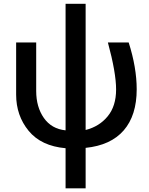

<svg xmlns="http://www.w3.org/2000/svg" viewBox="-20 -778 796 1028"><path d="M66.4 -271.5V-550.8H173.8V-291Q173.8 -205.1 214.8 -146.5Q255.9 -87.9 331.1 -80.1V-757.8H438.5V-82Q511.7 -100.6 556.6 -155.3Q601.6 -210 601.6 -298.8Q601.6 -388.7 557.6 -550.8H668.9Q711.9 -416 711.9 -299.8Q711.9 -160.2 642.6 -80.1Q573.2 0 438.5 13.7V230.5H331.1V15.6Q200.2 3.9 133.3 -77.6Q66.4 -159.2 66.4 -271.5Z"/></svg>

Font: Gothic A1 SemiBold
Style: Regular
Weight: 600
Version: Version 2.50